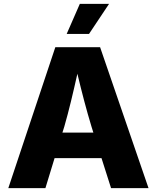

<svg xmlns="http://www.w3.org/2000/svg" viewBox="-20 -971 810 991"><path d="M22.9 0H214.4L261.7 -154.8H503.9L553.2 0H746.6L496.6 -727.5H265.6ZM302.2 -286.6 312 -317.9C335.9 -400.4 357.4 -492.2 379.4 -590.3C402.8 -492.7 426.8 -400.9 452.1 -317.9L461.9 -286.6ZM324.2 -795.9H439.5L543 -951.2H392.1Z"/></svg>

Font: Inter ExtraBold
Style: Regular
Weight: 800
Designer: Rasmus Andersson
Foundry: rsms
Version: Version 4.001;git-9221beed3